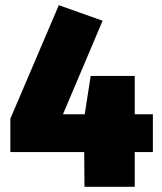

<svg xmlns="http://www.w3.org/2000/svg" viewBox="-20 -721 625 741"><path d="M570 -280V-134H500V0H306L305 -134H20V-263L207 -701L376 -641L223 -280H307L330 -428H500V-280Z"/></svg>

Font: Fira Sans Black
Style: Regular
Weight: 900
Designer: Carrois Corporate & Edenspiekermann AG
Foundry: Carrois Corporate GbR & Edenspiekermann AG
Version: Version 4.203